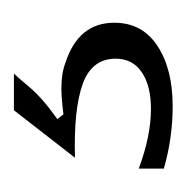

<svg xmlns="http://www.w3.org/2000/svg" viewBox="-16 -38 274 283"><g transform="rotate(-90 121.5 103.0)"><path d="M14 207V170Q62 188 102 188Q136 188 156 174.5Q176 161 176 136Q176 101 139 87.5Q102 74 30 76L100 -14H154Q150 -10 134 9Q118 28 87 50L94 59Q118 56 132 56Q155 56 170 62Q229 81 229 134Q229 175 195 197.5Q161 220 106 220Q59 220 14 207Z"/></g></svg>

Font: Open Sauce Sans
Style: Regular
Weight: 400
Designer: Alfredo Marco Pradil
Foundry: Creative Sauce Fz LLC
Version: Version 1.477